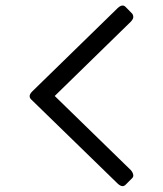

<svg xmlns="http://www.w3.org/2000/svg" viewBox="-20 -648 577 680"><path d="M89.8 -296.4Q85.4 -300.8 85 -307.1Q84.5 -314.5 94.7 -324.7L396.5 -619.1Q406.2 -628.4 414.1 -628.4Q419.9 -628.4 424.8 -623.5L448.2 -599.6Q451.7 -595.2 452.1 -588.9Q452.6 -581.1 443.4 -571.3L173.8 -308.1L443.4 -45.4Q451.2 -36.6 452.1 -27.3Q452.6 -22 448.2 -17.1L424.8 6.3Q419.9 11.2 414.1 11.2Q406.2 11.2 396.5 2Z"/></svg>

Font: Caudex
Style: Regular
Weight: 400
Version: Version 1.04